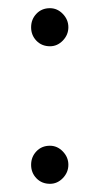

<svg xmlns="http://www.w3.org/2000/svg" viewBox="-20 -443 243 469"><path d="M147 -40.5Q147 -22 133.6 -8Q120.1 6 102.2 6Q82 6 69 -7.5Q56 -21 56 -40.3Q56 -59.7 68.9 -73.3Q81.8 -87 102 -87Q120 -87 133.5 -73Q147 -59 147 -40.5ZM147 -376.5Q147 -358 133.6 -344Q120.1 -330 102.2 -330Q82 -330 69 -343.5Q56 -357 56 -376.3Q56 -395.7 68.9 -409.3Q81.8 -423 102 -423Q120 -423 133.5 -409Q147 -395 147 -376.5Z"/></svg>

Font: Dosis
Style: Regular
Weight: 400
Designer: Edgar Tolentino, Pablo Impallari, Igino Marini
Foundry: Edgar Tolentino, Pablo Impallari, Igino Marini
Version: Version 1.007;Glyphs 3.1.1 (3134)